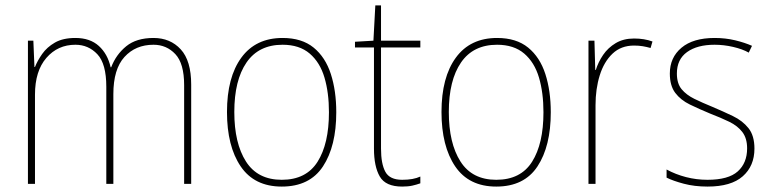

<svg xmlns="http://www.w3.org/2000/svg" viewBox="-20 -678 2844 708"><path d="M546 -538Q608 -538 646.5 -496Q685 -454 685 -366V0H659V-364Q659 -444 626.5 -478.5Q594 -513 546 -513Q480 -513 439 -468Q398 -423 398 -331V0H372V-358Q372 -443 339 -478Q306 -513 258 -513Q193 -513 151 -464.5Q109 -416 109 -329V0H83V-528H103L107 -431H109Q118 -454 135.5 -479Q153 -504 182.5 -521Q212 -538 258 -538Q312 -538 344.5 -508.5Q377 -479 388 -430H390Q408 -477 445.5 -507.5Q483 -538 546 -538Z M1220 -264Q1220 -139 1171 -64.5Q1122 10 1019 10Q918 10 867.5 -64.5Q817 -139 817 -265Q817 -393 870 -465.5Q923 -538 1022 -538Q1093 -538 1136.5 -502.5Q1180 -467 1200 -405Q1220 -343 1220 -264ZM844 -265Q844 -150 887 -82.5Q930 -15 1019 -15Q1109 -15 1151 -81.5Q1193 -148 1193 -264Q1193 -336 1176.5 -392Q1160 -448 1122 -480.5Q1084 -513 1022 -513Q934 -513 889 -447.5Q844 -382 844 -265Z M1463 -15Q1484 -15 1500.5 -18Q1517 -21 1530 -27V-2Q1516 3 1500.5 6.5Q1485 10 1463 10Q1402 10 1380.5 -27Q1359 -64 1359 -130V-503H1289V-524L1357 -528L1364 -658H1385V-528H1530V-503H1385V-130Q1385 -74 1401 -44.5Q1417 -15 1463 -15Z M2011 -264Q2011 -139 1962 -64.5Q1913 10 1810 10Q1709 10 1658.5 -64.5Q1608 -139 1608 -265Q1608 -393 1661 -465.5Q1714 -538 1813 -538Q1884 -538 1927.5 -502.5Q1971 -467 1991 -405Q2011 -343 2011 -264ZM1635 -265Q1635 -150 1678 -82.5Q1721 -15 1810 -15Q1900 -15 1942 -81.5Q1984 -148 1984 -264Q1984 -336 1967.5 -392Q1951 -448 1913 -480.5Q1875 -513 1813 -513Q1725 -513 1680 -447.5Q1635 -382 1635 -265Z M2318 -536Q2356 -536 2386 -525L2379 -501Q2365 -505 2350.5 -507.5Q2336 -510 2318 -510Q2270 -510 2238.5 -480Q2207 -450 2191.5 -400Q2176 -350 2176 -290V0H2150V-528H2172L2175 -420H2177Q2186 -449 2204 -475.5Q2222 -502 2250.5 -519Q2279 -536 2318 -536Z M2762 -130Q2762 -66 2719 -28Q2676 10 2589 10Q2541 10 2501.5 -0.5Q2462 -11 2438 -23V-53Q2471 -35 2509.5 -25Q2548 -15 2589 -15Q2666 -15 2700.5 -46Q2735 -77 2735 -131Q2735 -168 2717.5 -191Q2700 -214 2669 -229Q2638 -244 2599 -259Q2558 -276 2524 -292.5Q2490 -309 2470 -335.5Q2450 -362 2450 -407Q2450 -466 2493 -502Q2536 -538 2615 -538Q2655 -538 2690.5 -529.5Q2726 -521 2753 -509L2741 -484Q2718 -497 2683.5 -505Q2649 -513 2615 -513Q2551 -513 2513.5 -486Q2476 -459 2476 -407Q2476 -370 2493.5 -349Q2511 -328 2540.5 -313.5Q2570 -299 2607 -284Q2647 -267 2682.5 -250Q2718 -233 2740 -205.5Q2762 -178 2762 -130Z"/></svg>

Font: Noto Sans Tamil SemiCondensed Thin
Style: Regular
Weight: 100
Width: 4
Designer: Jelle Bosma - Monotype Design Team
Foundry: Monotype Imaging Inc.
Version: Version 2.004; ttfautohint (v1.8.4.7-5d5b)